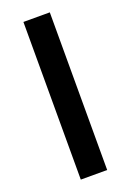

<svg xmlns="http://www.w3.org/2000/svg" viewBox="-140 -772 561 824"><g transform="rotate(-20 140.0 -360.0)"><path d="M80 0H200.5V-720H80Z"/></g></svg>

Font: Eudonet
Style: Bold
Weight: 700
Designer: Mikhail Sharanda
Foundry: Mikhail Sharanda
Version: Version 4.503;Glyphs 3.1.2 (3151)